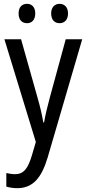

<svg xmlns="http://www.w3.org/2000/svg" viewBox="-20 -742 452 1002"><path d="M77 -672C77 -637 96 -621 121 -621C145 -621 164 -637 164 -672C164 -706 145 -722 121 -722C96 -722 77 -706 77 -672ZM247 -672C247 -637 266 -621 291 -621C315 -621 335 -637 335 -672C335 -706 315 -722 291 -722C267 -722 247 -706 247 -672ZM3 -537 167 -1 147 67C126 138 104 167 58 167C43 167 26 164 13 161V232C31 237 49 240 70 240C152 240 197 186 229 79L409 -537H323L240 -233C227 -185 216 -139 210 -103H206C199 -146 188 -190 176 -232L90 -537Z"/></svg>

Font: Noto Sans Georgian Condensed
Style: Regular
Weight: 400
Width: 3
Designer: Monotype Design Team, Akaki Razmadze
Foundry: Google LLC
Version: Version 2.005